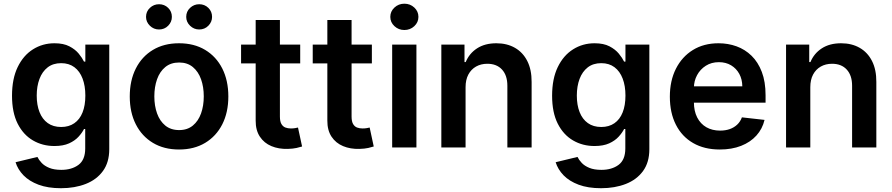

<svg xmlns="http://www.w3.org/2000/svg" viewBox="-20 -782 4731 1018"><path d="M303.3 215.9Q234 215.9 184.3 197.3Q134.6 178.6 104.4 147.4Q74.2 116.1 62.5 78.1L178.3 50.1Q186.1 66.1 201 81.9Q215.9 97.7 241.3 108.1Q266.7 118.6 305.4 118.6Q360.1 118.6 396 92.2Q431.8 65.7 431.8 5.3V-98H425.4Q415.5 -78.1 396.5 -57.2Q377.5 -36.2 346.4 -22Q315.3 -7.8 268.5 -7.8Q205.6 -7.8 154.7 -37.5Q103.7 -67.1 73.7 -126.2Q43.7 -185.4 43.7 -274.5Q43.7 -364.3 73.7 -426.3Q103.7 -488.3 154.8 -520.4Q206 -552.6 268.8 -552.6Q316.8 -552.6 347.8 -536.4Q378.9 -520.2 397.4 -497.7Q415.8 -475.1 425.4 -455.3H432.5V-545.5H559.3V8.9Q559.3 78.8 525.9 124.6Q492.5 170.5 434.7 193.2Q376.8 215.9 303.3 215.9ZM304.3 -108.7Q345.2 -108.7 373.9 -128.6Q402.7 -148.4 417.6 -185.7Q432.5 -223 432.5 -275.2Q432.5 -326.7 417.8 -365.4Q403.1 -404.1 374.5 -425.6Q345.9 -447.1 304.3 -447.1Q261.4 -447.1 232.6 -424.7Q203.8 -402.3 189.3 -363.5Q174.7 -324.6 174.7 -275.2Q174.7 -225.1 189.5 -187.7Q204.2 -150.2 233.1 -129.4Q262.1 -108.7 304.3 -108.7Z M929.3 10.7Q849.4 10.7 790.8 -24.5Q732.2 -59.7 700.1 -122.9Q668 -186.1 668 -270.6Q668 -355.1 700.1 -418.7Q732.2 -482.2 790.8 -517.4Q849.4 -552.6 929.3 -552.6Q1009.2 -552.6 1067.8 -517.4Q1126.4 -482.2 1158.6 -418.7Q1190.7 -355.1 1190.7 -270.6Q1190.7 -186.1 1158.6 -122.9Q1126.4 -59.7 1067.8 -24.5Q1009.2 10.7 929.3 10.7ZM930 -92.3Q973.4 -92.3 1002.5 -116.3Q1031.6 -140.3 1046 -180.8Q1060.4 -221.2 1060.4 -271Q1060.4 -321 1046 -361.7Q1031.6 -402.3 1002.5 -426.5Q973.4 -450.6 930 -450.6Q885.7 -450.6 856.4 -426.5Q827.1 -402.3 812.7 -361.7Q798.3 -321 798.3 -271Q798.3 -221.2 812.7 -180.8Q827.1 -140.3 856.4 -116.3Q885.7 -92.3 930 -92.3ZM823.2 -625.7Q795.1 -625.7 774.7 -645.6Q754.3 -665.5 754.3 -692.5Q754.3 -720.9 774.7 -740.2Q795.1 -759.6 823.2 -759.6Q851.9 -759.6 871.6 -740.2Q891.3 -720.9 891.3 -692.5Q891.3 -665.5 871.6 -645.6Q851.9 -625.7 823.2 -625.7ZM1036.2 -625.7Q1008.2 -625.7 987.7 -645.6Q967.3 -665.5 967.3 -692.5Q967.3 -720.9 987.7 -740.2Q1008.2 -759.6 1036.2 -759.6Q1065 -759.6 1084.7 -740.2Q1104.4 -720.9 1104.4 -692.5Q1104.4 -665.5 1084.7 -645.6Q1065 -625.7 1036.2 -625.7Z M1571.7 -545.5V-446H1258.2V-545.5ZM1335.6 -676.1H1464.1V-164.1Q1464.1 -138.1 1472.1 -124.5Q1480.1 -110.8 1493.3 -105.8Q1506.4 -100.9 1522.4 -100.9Q1534.4 -100.9 1544.6 -102.6Q1554.7 -104.4 1560 -105.8L1581.7 -5.3Q1571.4 -1.8 1552.4 2.5Q1533.4 6.7 1506 7.5Q1457.7 8.9 1419 -7.3Q1380.3 -23.4 1357.8 -57.5Q1335.2 -91.6 1335.6 -142.8Z M1951.7 -545.5V-446H1638.1V-545.5ZM1715.6 -676.1H1844.1V-164.1Q1844.1 -138.1 1852.1 -124.5Q1860.1 -110.8 1873.2 -105.8Q1886.4 -100.9 1902.3 -100.9Q1914.4 -100.9 1924.5 -102.6Q1934.7 -104.4 1940 -105.8L1961.6 -5.3Q1951.3 -1.8 1932.4 2.5Q1913.4 6.7 1886 7.5Q1837.7 8.9 1799 -7.3Q1760.3 -23.4 1737.7 -57.5Q1715.2 -91.6 1715.6 -142.8Z M2059.3 0V-545.5H2187.9V0ZM2123.9 -622.9Q2093.4 -622.9 2071.4 -643.3Q2049.4 -663.7 2049.4 -692.5Q2049.4 -721.6 2071.4 -742Q2093.4 -762.4 2123.9 -762.4Q2154.8 -762.4 2176.7 -742Q2198.5 -721.6 2198.5 -692.5Q2198.5 -663.7 2176.7 -643.3Q2154.8 -622.9 2123.9 -622.9Z M2448.5 -319.6V0H2320V-545.5H2442.8V-452.8H2449.2Q2468 -498.6 2509.4 -525.6Q2550.8 -552.6 2611.9 -552.6Q2668.3 -552.6 2710.4 -528.4Q2752.5 -504.3 2775.7 -458.5Q2799 -412.6 2798.7 -347.3V0H2670.1V-327.4Q2670.1 -382.1 2641.9 -413Q2613.6 -443.9 2563.9 -443.9Q2530.2 -443.9 2504.1 -429.2Q2478 -414.4 2463.2 -386.7Q2448.5 -359 2448.5 -319.6Z M3166.9 215.9Q3097.7 215.9 3047.9 197.3Q2998.2 178.6 2968 147.4Q2937.9 116.1 2926.1 78.1L3041.9 50.1Q3049.7 66.1 3064.6 81.9Q3079.5 97.7 3104.9 108.1Q3130.3 118.6 3169 118.6Q3223.7 118.6 3259.6 92.2Q3295.5 65.7 3295.5 5.3V-98H3289.1Q3279.1 -78.1 3260.1 -57.2Q3241.1 -36.2 3210 -22Q3179 -7.8 3132.1 -7.8Q3069.2 -7.8 3018.3 -37.5Q2967.3 -67.1 2937.3 -126.2Q2907.3 -185.4 2907.3 -274.5Q2907.3 -364.3 2937.3 -426.3Q2967.3 -488.3 3018.5 -520.4Q3069.6 -552.6 3132.5 -552.6Q3180.4 -552.6 3211.5 -536.4Q3242.5 -520.2 3261 -497.7Q3279.5 -475.1 3289.1 -455.3H3296.2V-545.5H3422.9V8.9Q3422.9 78.8 3389.6 124.6Q3356.2 170.5 3298.3 193.2Q3240.4 215.9 3166.9 215.9ZM3168 -108.7Q3208.8 -108.7 3237.6 -128.6Q3266.3 -148.4 3281.2 -185.7Q3296.2 -223 3296.2 -275.2Q3296.2 -326.7 3281.4 -365.4Q3266.7 -404.1 3238.1 -425.6Q3209.5 -447.1 3168 -447.1Q3125 -447.1 3096.2 -424.7Q3067.5 -402.3 3052.9 -363.5Q3038.4 -324.6 3038.4 -275.2Q3038.4 -225.1 3053.1 -187.7Q3067.8 -150.2 3096.8 -129.4Q3125.7 -108.7 3168 -108.7Z M3796.5 10.7Q3714.5 10.7 3655 -23.6Q3595.5 -57.9 3563.6 -120.9Q3531.6 -183.9 3531.6 -269.5Q3531.6 -353.7 3563.7 -417.4Q3595.9 -481.2 3653.8 -516.9Q3711.6 -552.6 3789.8 -552.6Q3840.2 -552.6 3885.1 -536.4Q3930 -520.2 3964.7 -486.5Q3999.3 -452.8 4019.2 -400.7Q4039.1 -348.7 4039.1 -277V-237.6H3592V-324.2H3915.8Q3915.5 -361.2 3899.9 -390.1Q3884.2 -419 3856.4 -435.7Q3828.5 -452.4 3791.5 -452.4Q3752.1 -452.4 3722.3 -433.4Q3692.5 -414.4 3676 -383.7Q3659.4 -353 3659.1 -316.4V-240.8Q3659.1 -193.2 3676.5 -159.3Q3693.9 -125.4 3725.1 -107.4Q3756.4 -89.5 3798.3 -89.5Q3826.3 -89.5 3849.1 -97.5Q3871.8 -105.5 3888.5 -121.1Q3905.2 -136.7 3913.7 -159.8L4033.7 -146.3Q4022.4 -98.7 3990.6 -63.4Q3958.8 -28.1 3909.4 -8.7Q3860.1 10.7 3796.5 10.7Z M4276.3 -319.6V0H4147.7V-545.5H4270.6V-452.8H4277Q4295.8 -498.6 4337.2 -525.6Q4378.6 -552.6 4439.6 -552.6Q4496.1 -552.6 4538.2 -528.4Q4580.3 -504.3 4603.5 -458.5Q4626.8 -412.6 4626.4 -347.3V0H4497.9V-327.4Q4497.9 -382.1 4469.6 -413Q4441.4 -443.9 4391.7 -443.9Q4358 -443.9 4331.9 -429.2Q4305.8 -414.4 4291 -386.7Q4276.3 -359 4276.3 -319.6Z"/></svg>

Font: InterMG SemiBold
Style: Regular
Weight: 600
Designer: Rasmus Andersson
Foundry: rsms
Version: Version 3.019;December 26, 2023;FontCreator 15.0.0.2955 64-b